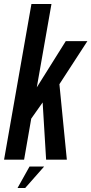

<svg xmlns="http://www.w3.org/2000/svg" viewBox="-50 -805 460 968"><path d="M-29.5 0 108.5 -785H209.5L135.5 -364.5L281.5 -597.5H390.5L249.5 -380.5L287 0H182.5L165 -288.5L107.5 -207L71.5 0ZM38.4 142.8 98.8 34.7H172.4L77 142.8Z"/></svg>

Font: Anybody Condensed Medium
Style: Italic
Weight: 500
Width: 3
Italic angle: -10°
Designer: Tyler Finck
Foundry: Etcetera Type Company
Version: Version 1.010; ttfautohint (v1.8.3) -l 8 -r 50 -G 200 -x 14 